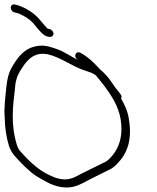

<svg xmlns="http://www.w3.org/2000/svg" viewBox="-52 -838 697 853"><path d="M-12 -189C0 -154 22 -136 45 -111C58 -98 72 -85 87 -72C103 -59 121 -48 138 -39C168 -21 205 -5 244 -5C281 -5 310 -21 334 -34C351 -44 427 -80 443 -89C451 -94 460 -101 469 -111C512 -154 536 -215 521 -305C517 -340 503 -371 486 -400C489 -407 489 -413 483 -420L473 -433C466 -441 457 -453 447 -468C429 -496 416 -508 396 -527C395 -527 395 -527 394 -528C371 -554 344 -580 320 -595L308 -602C286 -616 271 -587 293 -573H292C264 -586 236 -607 206 -618C178 -628 149 -639 116 -634C55 -625 27 -583 3 -543C-14 -515 -20 -488 -24 -449C-28 -409 -35 -360 -31 -312C-30 -271 -25 -232 -12 -189ZM23 -194C-6 -289 6 -371 14 -439C15 -457 17 -472 21 -485C27 -511 43 -531 56 -551C77 -578 104 -607 160 -597C219 -583 267 -544 321 -526C331 -524 341 -518 351 -516C359 -513 367 -508 374 -503C386 -489 398 -474 411 -457C442 -415 474 -368 484 -308C494 -245 482 -198 459 -163C452 -151 432 -128 420 -121C404 -113 328 -75 311 -67C289 -56 268 -41 236 -41C204 -41 174 -56 150 -69C109 -91 70 -130 39 -165C32 -172 27 -182 23 -194ZM12 -783 24 -780C30 -779 38 -775 48 -770C68 -760 89 -745 103 -726C118 -708 141 -677 162 -675C170 -674 176 -673 181 -678C193 -688 181 -707 165 -710H160C150 -721 141 -730 130 -744C106 -776 65 -803 26 -815L14 -818C-11 -822 -9 -788 12 -783Z"/></svg>

Font: Stray Cat
Style: OpObl
Weight: 400
Version: Version 1.0